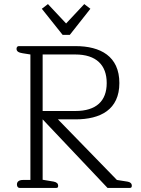

<svg xmlns="http://www.w3.org/2000/svg" viewBox="-20 -921 689 941"><path d="M287 -750H322L423 -878L393 -901L304 -806L215 -901L185 -878ZM76 0H256C264 0 265 -5 265 -11C265 -21 258 -28 243 -31L189 -40V-336L507 0H617C625 0 626 -6 626 -11C626 -22 618 -29 604 -31L553 -39L264 -336H350C473 -336 565 -384 565 -514C565 -645 473 -695 350 -695H72C66 -695 61 -690 61 -682C61 -668 73 -663 91 -660L129 -654V-39H92C74 -39 63 -31 63 -17C63 -7 68 0 76 0ZM189 -377V-654H349C452 -654 503 -602 503 -514C503 -426 452 -377 349 -377Z"/></svg>

Font: Maitree Light
Style: Regular
Weight: 300
Designer: CadsonDemak Team
Foundry: CadsonDemak
Version: Version 1.000;PS 001.000;hotconv 1.0.88;makeotf.lib2.5.64775